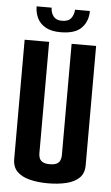

<svg xmlns="http://www.w3.org/2000/svg" viewBox="-55 -809 494 851"><g transform="rotate(5 192.0 -383.5)"><path d="M191 5Q146 5 110 -4Q74 -13 53.5 -33.5Q33 -54 33 -89V-620H142V-123Q142 -112 146 -102Q150 -92 161 -86Q172 -80 191 -80Q212 -80 223 -86Q234 -92 238 -102.5Q242 -113 242 -123V-620H351V-89Q351 -54 330.5 -33.5Q310 -13 273.5 -4Q237 5 191 5ZM188 -667Q147 -667 121.5 -681.5Q96 -696 84.5 -720Q73 -744 73 -772H140Q140 -750 152 -734Q164 -718 190 -718Q219 -718 231 -734Q243 -750 244 -772H310Q310 -726 281.5 -696.5Q253 -667 188 -667Z"/></g></svg>

Font: Smooch Sans
Style: Bold
Weight: 700
Designer: Robert E. Leuschke
Foundry: Robert E. Leuschke
Version: Version 1.010